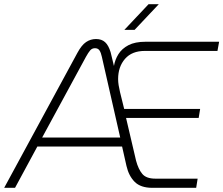

<svg xmlns="http://www.w3.org/2000/svg" viewBox="-56 -900 1070 920"><path d="M-36 0 315 -647Q335 -684 356.5 -698.5Q378 -713 404 -713Q431 -713 447.5 -698Q464 -683 474 -650L490 -584Q495 -614 511.5 -640.5Q528 -667 559.5 -683.5Q591 -700 642 -700H994L986 -656H638Q576 -656 543 -618Q510 -580 510 -521Q510 -507 512.5 -491.5Q515 -476 519 -459L539 -378H903L896 -335H548L596 -130Q607 -89 626 -66.5Q645 -44 688 -44H891L884 0H674Q618 0 589.5 -28.5Q561 -57 550 -105L529 -198H123L16 0ZM146 -241H520L432 -628Q428 -647 421 -658Q414 -669 399 -669Q385 -669 376 -658.5Q367 -648 356 -628ZM540 -757 656 -880H705L589 -757Z"/></svg>

Font: MuseoModerno Thin ExtraLight
Style: Italic
Weight: 250
Italic angle: -9°
Version: Version 1.003